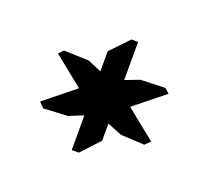

<svg xmlns="http://www.w3.org/2000/svg" viewBox="-63 -836 471 431"><g transform="rotate(20 172.5 -620.5)"><path d="M201 -760V-669L235 -682L294 -684L305 -674L234 -617L305 -560L293 -548L236 -551L201 -565V-524L161 -481H144V-564L110 -550L52 -547L40 -559L112 -617L41 -674L51 -685L111 -683L144 -669V-717L185 -760Z"/></g></svg>

Font: Pirata One
Style: Regular
Weight: 400
Designer: Rodrigo Fuenzalida, Nicolas Massi
Foundry: Rodrigo Fuenzalida, Nicolas Massi
Version: Version 1.001